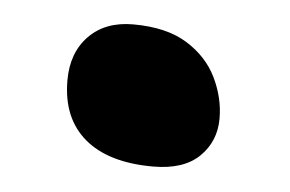

<svg xmlns="http://www.w3.org/2000/svg" viewBox="-30 -403 406 269"><g transform="rotate(5 173.5 -269.0)"><path d="M193 -171Q130 -171 96.5 -199.5Q63 -228 63 -281Q63 -320 86 -343.5Q109 -367 148 -367Q195 -367 224 -349Q253 -331 266.5 -303Q280 -275 280 -246Q280 -214 258 -192.5Q236 -171 193 -171Z"/></g></svg>

Font: Shantell Sans Light
Style: Bold
Weight: 700
Version: Version 1.011;[c5ecc13dd]